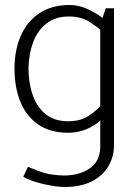

<svg xmlns="http://www.w3.org/2000/svg" viewBox="-20 -518 550 768"><path d="M436 -485H403L381 -420V67Q381 127 339 155.5Q297 184 236 184Q187 183 154.5 173Q122 163 92 149L73 189Q87 198 109 205.5Q131 213 155 218.5Q179 224 201 227Q223 230 238 230Q302 230 346 208Q390 186 413 148Q436 110 436 62ZM391 -104Q365 -74 333 -53.5Q301 -33 252 -33Q198 -33 163 -61Q128 -89 111 -137.5Q94 -186 94 -245Q95 -302 112.5 -349Q130 -396 166 -424Q202 -452 255 -452Q304 -452 336.5 -431.5Q369 -411 394 -388L414 -424Q399 -441 374.5 -457.5Q350 -474 320 -486Q290 -498 258 -498Q187 -498 137.5 -465Q88 -432 63 -374.5Q38 -317 38 -244Q38 -169 61.5 -111Q85 -53 133 -20Q181 13 252 13Q284 13 313 3.5Q342 -6 366.5 -24Q391 -42 411 -65Z"/></svg>

Font: Catamaran Thin ExtraLight
Style: Regular
Weight: 250
Version: Version 2.000